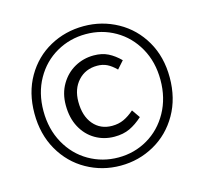

<svg xmlns="http://www.w3.org/2000/svg" viewBox="-98 -762 939 883"><g transform="rotate(-15 372.0 -321.0)"><path d="M50 -323Q50 -422 93.5 -497Q137 -572 210.5 -612.5Q284 -653 372 -653Q459 -653 533 -612Q607 -571 650.5 -496Q694 -421 694 -323Q694 -224 650.5 -148Q607 -72 533 -30.5Q459 11 372 11Q285 11 211 -30.5Q137 -72 93.5 -148Q50 -224 50 -323ZM650 -323Q650 -409 612.5 -475.5Q575 -542 511.5 -578.5Q448 -615 372 -615Q296 -615 232 -578.5Q168 -542 130.5 -475.5Q93 -409 93 -323Q93 -237 130.5 -169.5Q168 -102 232 -65Q296 -28 372 -28Q448 -28 511.5 -65Q575 -102 612.5 -169.5Q650 -237 650 -323ZM199 -323Q199 -379 224.5 -422Q250 -465 291.5 -488Q333 -511 382 -511Q421 -511 450 -496.5Q479 -482 506 -455L474 -419Q452 -441 431.5 -451Q411 -461 385 -461Q329 -461 294 -422.5Q259 -384 259 -323Q259 -255 292.5 -215.5Q326 -176 381 -176Q412 -176 437 -187.5Q462 -199 487 -221L514 -182Q483 -154 452 -139.5Q421 -125 379 -125Q329 -125 288 -149Q247 -173 223 -217.5Q199 -262 199 -323Z"/></g></svg>

Font: Assistant-zap
Style: zap
Weight: 400
Designer: Hebrew By Ben Nathan, Latin by Paul Hunt
Version: Version 2.001